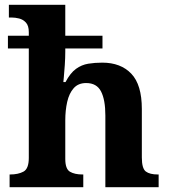

<svg xmlns="http://www.w3.org/2000/svg" viewBox="-20 -780 707 800"><path d="M20 0V-53H22Q56 -53 78 -65Q100 -77 100 -122V-578H13V-631H100V-646Q100 -673 88 -686Q76 -699 59.5 -703Q43 -707 29 -707H17V-760H252V-631H407V-578H252V-565Q252 -539 250 -509.5Q248 -480 246 -459Q244 -438 244 -438H253Q273 -476 296.5 -493Q320 -510 347.5 -514.5Q375 -519 406 -519Q483 -519 527 -473Q571 -427 571 -326V-124Q571 -78 587.5 -65.5Q604 -53 638 -53H641V0H419V-299Q419 -364 401 -399Q383 -434 339 -434Q306 -434 287 -412.5Q268 -391 260 -355.5Q252 -320 252 -279V-118Q252 -76 271.5 -64.5Q291 -53 324 -53H327V0Z"/></svg>

Font: Noto Serif Vithkuqi
Style: Bold
Weight: 700
Version: Version 1.005